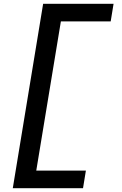

<svg xmlns="http://www.w3.org/2000/svg" viewBox="-20 -843 640 1006"><path d="M47 143 206 -823H575L560 -731H299L170 51H430L415 143Z"/></svg>

Font: Iosevka Curly SmBdEx
Style: Italic
Weight: 600
Width: 7
Italic angle: -9°
Monospace: yes
Designer: Belleve Invis
Foundry: Belleve Invis
Version: Version 11.1.0; ttfautohint (v1.8.3)